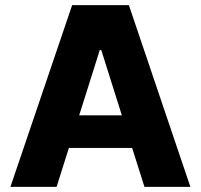

<svg xmlns="http://www.w3.org/2000/svg" viewBox="-20 -727 782 747"><path d="M20.5 0 260.7 -707H481.4L720.7 0H542L494.1 -151.4H248L200.2 0ZM454.1 -278.3 374 -532.2H368.2L288.1 -278.3Z"/></svg>

Font: WEMIX Pretendard ExtraBold
Style: Regular
Weight: 800
Designer: Base glyphs from Inter by Rasmus Andersson; Hangeul glyphs from Noto Sans CJK(Source Han Sans) by Jang Soo-young and Kan
Foundry: Kil Hyung-jin
Version: Version 1.000